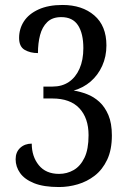

<svg xmlns="http://www.w3.org/2000/svg" viewBox="-20 -744 517 774"><path d="M218 10Q156 10 117.5 -5.5Q79 -21 61 -46.5Q43 -72 43 -102Q43 -131 61.5 -148Q80 -165 108 -165Q108 -113 136.5 -78Q165 -43 218 -43Q250 -43 277 -58.5Q304 -74 320.5 -108Q337 -142 337 -199Q337 -268 300 -307.5Q263 -347 191 -347H155V-395H192Q230 -395 257.5 -413.5Q285 -432 300.5 -467Q316 -502 316 -550Q316 -609 294.5 -642Q273 -675 227 -675Q191 -675 170.5 -655Q150 -635 141.5 -602.5Q133 -570 133 -530Q102 -530 79.5 -543Q57 -556 57 -591Q57 -628 76.5 -658Q96 -688 135.5 -706Q175 -724 232 -724Q311 -724 360 -682Q409 -640 409 -561Q409 -516 392 -478.5Q375 -441 345.5 -415.5Q316 -390 277 -379Q303 -375 330.5 -364.5Q358 -354 380.5 -333.5Q403 -313 417 -280Q431 -247 431 -198Q431 -140 412 -100Q393 -60 362 -36Q331 -12 293.5 -1Q256 10 218 10Z"/></svg>

Font: Noto Serif Khmer Condensed
Style: Regular
Weight: 400
Width: 3
Designer: Danh Hong and the Monotype Design Team
Foundry: Monotype Imaging Inc.
Version: Version 2.004